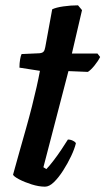

<svg xmlns="http://www.w3.org/2000/svg" viewBox="-20 -701 396 721"><path d="M149 0Q126 0 99 -8.5Q72 -17 52 -27.5Q32 -38 29 -45Q41 -89 53.5 -133Q66 -177 78 -219.5Q90 -262 100 -301.5Q110 -341 117.5 -374.5Q125 -408 130 -435L53 -447Q53 -464 55.5 -478Q58 -492 61 -498L128 -501Q139 -502 143.5 -507Q148 -512 150 -524L176 -666Q190 -673 218 -677Q246 -681 273 -681L288 -663L250 -500H346L356 -487Q348 -471 334.5 -454.5Q321 -438 310 -431L237 -434L143 -73L154 -66Q164 -76 179.5 -96Q195 -116 210 -138.5Q225 -161 235 -177Q245 -177 254 -172.5Q263 -168 265 -163Q260 -142 247 -114.5Q234 -87 217 -60.5Q200 -34 182.5 -17Q165 0 149 0Z"/></svg>

Font: Texturina Medium 12pt
Style: Bold Italic
Weight: 700
Italic angle: -11°
Version: Version 1.002